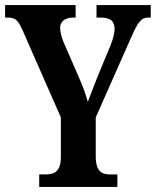

<svg xmlns="http://www.w3.org/2000/svg" viewBox="-20 -734 612 754"><path d="M134 0H441V-49H411C381 -49 356 -60 356 -120V-273L495 -587C522 -648 534 -665 563 -665H572V-714H359V-665H375C411 -665 430 -653 430 -620C430 -608 426 -586 415 -558L368 -445C351 -402 336 -364 325 -334C316 -365 306 -394 289 -432L229 -570C222 -587 216 -609 216 -624C216 -648 234 -665 267 -665H277V-714H0V-665H11C44 -665 52 -651 70 -612L219 -273V-118C219 -60 194 -49 158 -49H134Z"/></svg>

Font: Noto Serif Bengali ExtraCondensed
Style: Regular
Weight: 400
Width: 2
Designer: Juan Bruce, Universal Thirst, Indian Type Foundry and the Monotype Design Team.
Foundry: Monotype Imaging Inc.
Version: Version 2.003